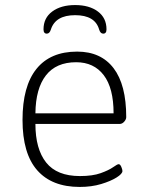

<svg xmlns="http://www.w3.org/2000/svg" viewBox="-20 -733 579 759"><path d="M295 6Q185 6 127 -60Q69 -126 69 -259Q69 -392 124 -460.5Q179 -529 285 -529Q379 -529 429 -463.5Q479 -398 479 -270Q479 -261 471 -252Q463 -243 453 -243H120Q120 -144 162.5 -90.5Q205 -37 296 -37Q346 -37 378 -48.5Q410 -60 427 -72Q444 -84 449 -84Q455 -84 459.5 -73.5Q464 -63 464 -57Q464 -46 441 -31.5Q418 -17 380 -5.5Q342 6 295 6ZM120 -285H429Q429 -385 390 -436Q351 -487 281 -487Q202 -487 161.5 -435Q121 -383 120 -285ZM277 -713Q333 -713 367 -687.5Q401 -662 401 -617Q401 -600 388 -600Q377 -600 372 -616Q356 -673 277 -673Q199 -673 181 -616Q176 -600 165 -600Q152 -600 152 -617Q152 -662 186.5 -687.5Q221 -713 277 -713Z"/></svg>

Font: Asap ExtraLight
Style: Regular
Weight: 200
Designer: Pablo Cosgaya
Foundry: Omnibus-Type
Version: Version 3.001; ttfautohint (v1.8.4.7-5d5b)